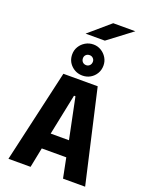

<svg xmlns="http://www.w3.org/2000/svg" viewBox="-204 -1260 1058 1362"><g transform="rotate(20 325.0 -579.0)"><path d="M615.5 0H448.5L418.5 -150H233.5L203.5 0H36.5L196.5 -700H455.5ZM320.5 -579.5 257 -270.5H395L331.5 -579.5ZM327.5 -734Q278 -734 243 -767.5Q208 -801 208 -851.5Q208 -883.5 224 -910Q240 -936.5 267.2 -952.5Q294.5 -968.5 327.5 -968.5Q359 -968.5 385.5 -952.5Q412 -936.5 428 -910Q444 -883.5 444 -851.5Q444 -818 428 -791.2Q412 -764.5 385.5 -749.2Q359 -734 327.5 -734ZM327.5 -812.5Q342.5 -812.5 353.2 -823.5Q364 -834.5 364 -852Q364 -867 353.2 -877.5Q342.5 -888 327.5 -888Q310 -888 299.5 -877.5Q289 -867 289 -852Q289 -834.5 299.5 -823.5Q310 -812.5 327.5 -812.5ZM392.5 -1021.5H247L406 -1158H573Z"/></g></svg>

Font: Trispace
Style: Bold
Weight: 700
Designer: Tyler Finck
Foundry: Etcetera Type Company
Version: Version 1.210; ttfautohint (v1.8.3)